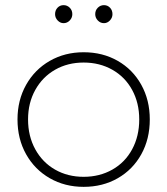

<svg xmlns="http://www.w3.org/2000/svg" viewBox="-20 -725 650 746"><path d="M261 -670Q261 -656 251 -645.5Q241 -635 227 -635Q214 -635 204 -645.5Q194 -656 194 -670Q194 -685 203.5 -695Q213 -705 227 -705Q241 -705 251 -695Q261 -685 261 -670ZM417 -670Q417 -656 407 -645.5Q397 -635 384 -635Q370 -635 360 -645.5Q350 -656 350 -670Q350 -685 360 -695Q370 -705 384 -705Q398 -705 407.5 -695Q417 -685 417 -670ZM562 -261Q562 -185 529 -125.5Q496 -66 437.5 -32.5Q379 1 305 1Q232 1 173.5 -32.5Q115 -66 81.5 -125.5Q48 -185 48 -261Q48 -336 81.5 -395.5Q115 -455 173.5 -488.5Q232 -522 305 -522Q379 -522 437.5 -488.5Q496 -455 529 -395.5Q562 -336 562 -261ZM89 -261Q89 -196 117 -145Q145 -94 194 -66Q243 -38 305 -38Q367 -38 416.5 -66Q466 -94 493.5 -145Q521 -196 521 -261Q521 -325 493.5 -375.5Q466 -426 416.5 -454Q367 -482 305 -482Q243 -482 194 -454Q145 -426 117 -375.5Q89 -325 89 -261Z"/></svg>

Font: TypoPRO Montserrat
Style: Regular
Weight: 275
Designer: Julieta Ulanovsky
Foundry: Julieta Ulanovsky
Version: Version 6.001